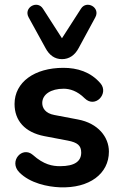

<svg xmlns="http://www.w3.org/2000/svg" viewBox="-20 -788 514 818"><path d="M235 10C361 15 444 -48 444 -142C444 -204 398 -263 312 -279L212 -298C173 -305 160 -328 160 -349C160 -386 197 -410 251 -410C277 -410 309 -401 341 -369C386 -325 445 -390 408 -433C366 -482 309 -499 250 -499C127 -499 42 -438 42 -345C42 -274 86 -224 169 -208L269 -189C310 -181 326 -168 326 -138C326 -102 300 -80 236 -80C204 -80 167 -86 120 -128C75 -167 16 -101 62 -54C108 -7 184 8 235 10ZM244 -536C275 -536 299 -553 315 -583L386 -714C409 -756 349 -789 325 -751L244 -625L163 -751C139 -789 79 -756 102 -714L174 -583C190 -553 213 -536 244 -536Z"/></svg>

Font: SN Pro SemiBold
Style: Regular
Weight: 600
Designer: Tobias Whetton
Foundry: Supernotes
Version: Version 1.003;Glyphs 3.3 (3324)